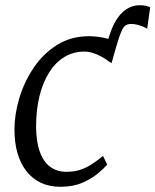

<svg xmlns="http://www.w3.org/2000/svg" viewBox="-20 -707 596 737"><path d="M408 -464.5 392.5 -543.5Q404.5 -593 423 -624.8Q441.5 -656.5 465.2 -671.8Q489 -687 515.5 -687Q530 -687 539.5 -684.8Q549 -682.5 556.5 -679L545 -597Q529.5 -605.5 513.8 -610.2Q498 -615 482.5 -615Q470.5 -615 462 -609.5Q453.5 -604 445.8 -586.2Q438 -568.5 427 -530.5ZM212 10Q129 10 82.2 -49Q35.5 -108 35.5 -210.5Q35.5 -267.5 54 -329.8Q72.5 -392 108.8 -446.2Q145 -500.5 198.5 -534.2Q252 -568 322 -568Q348.5 -568 379.2 -561.8Q410 -555.5 431 -544.5L408 -464.5L396.5 -472Q383.5 -482 367.8 -490.5Q352 -499 335.8 -504Q319.5 -509 304 -509Q261.5 -509 227.2 -488.2Q193 -467.5 168.8 -429Q144.5 -390.5 131.5 -337.8Q118.5 -285 118.5 -221Q119 -163 132.8 -124.5Q146.5 -86 172.5 -66.8Q198.5 -47.5 234.5 -47.5Q264.5 -47.5 288 -55.2Q311.5 -63 332.5 -76.8Q353.5 -90.5 375.5 -108.5L391.5 -75Q379.5 -61 355.2 -40.8Q331 -20.5 295.2 -5.2Q259.5 10 212 10Z"/></svg>

Font: Merriweather Light 18pt Light
Style: Italic
Weight: 300
Italic angle: -7.8°
Version: Version 2.101